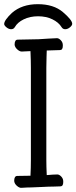

<svg xmlns="http://www.w3.org/2000/svg" viewBox="-33 -894 366 920"><path d="M113 -649Q83 -647 71 -647Q61 -647 49.5 -657.5Q38 -668 37 -680Q37 -704 52 -704L152 -706L199 -709L240 -711Q249 -711 258.5 -701Q268 -691 268 -678V-674Q268 -654 254 -654L191 -652Q191 -634 190 -621L189 -568V-126Q189 -97 191 -55Q224 -58 242 -58Q251 -58 260.5 -48Q270 -38 270 -25V-21Q270 -1 256 -1L225 0Q202 0 166 2L118 4Q98 4 70 6Q60 7 48 -3.5Q36 -14 35 -27Q35 -51 50 -51Q89 -51 113 -52Q115 -90 115 -127V-569Q115 -603 113 -649ZM-13 -779Q-13 -797 24 -832Q72 -874 148 -874Q224 -874 268.5 -836Q313 -798 313 -780Q313 -772 302 -763Q291 -754 279.5 -754Q268 -754 262 -764Q248 -787 218 -801.5Q188 -816 149.5 -816Q111 -816 81 -801.5Q51 -787 38 -764Q32 -754 20.5 -754Q9 -754 -2 -763Q-13 -772 -13 -779Z"/></svg>

Font: LXGW Bright GB
Style: Regular
Weight: 400
Designer: Christian Thalmann (Catharsis Fonts)
Foundry: LXGW / Christian Thalmann (Catharsis Fonts) / Fontworks Inc.
Version: Version 5.510